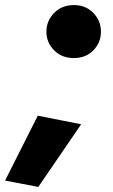

<svg xmlns="http://www.w3.org/2000/svg" viewBox="-25 -565 446 757"><path d="M124 -109 -5 147 126 172 295 -75ZM158 -440Q158 -397 188.5 -366.5Q219 -336 266 -336Q313 -336 343 -366.5Q373 -397 373 -440Q373 -483 343 -514Q313 -545 266 -545Q219 -545 188.5 -514Q158 -483 158 -440Z"/></svg>

Font: Jost* 800 Heavy Italic
Style: Italic
Weight: 800
Italic angle: -10°
Version: Version 3.200; ttfautohint (v0.97) -l 8 -r 50 -G 200 -x 14 -